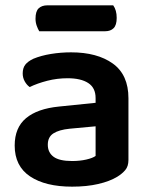

<svg xmlns="http://www.w3.org/2000/svg" viewBox="-20 -684 562 719"><path d="M250 -81Q279 -81 303 -86.5Q327 -92 338 -100V-211L241 -202Q201 -198 180 -184.5Q159 -171 159 -142Q159 -113 180.5 -97Q202 -81 250 -81ZM246 -488Q344 -488 402.5 -446Q461 -404 461 -316V-85Q461 -61 449 -47Q437 -33 419 -22Q391 -5 348 5Q305 15 250 15Q150 15 92.5 -23.5Q35 -62 35 -139Q35 -206 77.5 -241.5Q120 -277 201 -285L338 -299V-317Q338 -355 310.5 -373Q283 -391 233 -391Q194 -391 157 -381.5Q120 -372 91 -358Q80 -366 72.5 -379.5Q65 -393 65 -409Q65 -429 74.5 -441.5Q84 -454 105 -464Q134 -476 171 -482Q208 -488 246 -488ZM127 -567Q122 -575 117.5 -587.5Q113 -600 113 -614Q113 -642 125 -653Q137 -664 157 -664H404Q417 -646 417 -617Q417 -590 405.5 -578.5Q394 -567 374 -567Z"/></svg>

Font: Baloo Tammudu 2 SemiBold
Style: Regular
Weight: 600
Designer: Maithili Shingre, Omkar Shende and Ek Type
Foundry: Ek Type
Version: Version 1.640;hotconv 1.0.111;makeotfexe 2.5.65597; ttfautoh